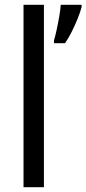

<svg xmlns="http://www.w3.org/2000/svg" viewBox="-20 -873 360 800"><path d="M163 -93H78V-853H163ZM320 -844Q315 -824 304 -796.5Q293 -769 279 -741Q265 -713 251 -693H205V-705Q210 -721 216 -748.5Q222 -776 227 -805Q232 -834 233 -853H320Z"/></svg>

Font: Noto Sans Telugu UI SemiCondensed
Style: Regular
Weight: 400
Width: 4
Designer: Jelle Bosma - Monotype Design Team
Foundry: Monotype Imaging Inc.
Version: Version 2.005; ttfautohint (v1.8.4.7-5d5b)